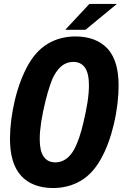

<svg xmlns="http://www.w3.org/2000/svg" viewBox="-20 -924 642 958"><path d="M305.7 -775.4H406.7L563 -904.3H425.8ZM244.1 14.2C294.4 14.2 342.3 2.4 383.8 -22.5C424.3 -46.9 455.1 -81.1 482.4 -128.9C511.2 -179.2 532.7 -239.7 547.9 -303.7C564.5 -374 571.8 -440.9 571.8 -495.6C571.8 -569.8 558.1 -635.7 516.6 -681.2C479.5 -721.7 423.8 -742.2 357.4 -742.2C308.6 -742.2 260.3 -731 218.3 -705.6C173.3 -678.7 143.1 -640.1 120.1 -599.6C94.7 -554.7 71.3 -495.6 54.2 -424.8C38.1 -357.9 29.8 -289.1 29.8 -232.4C29.8 -152.8 46.4 -90.3 84.5 -47.9C122.1 -5.9 178.2 14.2 244.1 14.2ZM256.3 -113.8C231.9 -113.8 211.4 -122.6 197.8 -142.6C184.6 -161.6 178.2 -190.9 178.2 -230C178.2 -254.4 180.7 -282.7 185.5 -315.4C190.9 -350.6 197.8 -382.3 207 -419.9C215.8 -455.1 219.7 -468.8 229 -496.6C235.4 -515.6 241.2 -531.2 250 -547.4C261.7 -568.8 276.4 -586.9 292 -598.1C305.7 -607.9 323.7 -615.2 345.7 -615.2C371.1 -615.2 391.1 -605.5 404.3 -585.9C417.5 -566.4 423.8 -537.1 423.8 -498C423.8 -473.6 421.4 -445.3 416.5 -413.1C411.6 -381.3 403.8 -344.2 395 -307.6C388.2 -279.8 383.3 -261.2 374.5 -235.8C367.2 -214.8 360.4 -197.8 352.1 -182.1C339.8 -159.2 325.7 -142.6 310.1 -131.3C293.9 -119.6 275.9 -113.8 256.3 -113.8Z"/></svg>

Font: Hack
Style: Bold Oblique
Weight: 700
Italic angle: -12°
Monospace: yes
Designer: Christopher Simpkins
Foundry: Christopher Simpkins
Version: Version 2.010